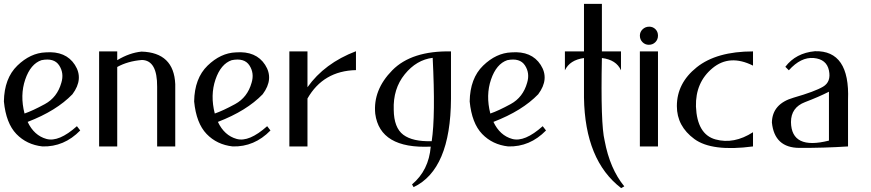

<svg xmlns="http://www.w3.org/2000/svg" viewBox="-20 -752 4472 986"><path d="M69 -415C113.7 -458.3 162 -481 214 -483C283.3 -488.3 333.5 -467 364.5 -419C395.5 -371 391.3 -320.7 352 -268C297.3 -211.3 220.7 -164 122 -126C144 -79.3 176.2 -50.2 218.5 -38.5C260.8 -26.8 313 -48.7 375 -104L392 -82C336.7 -25.3 272 2 198 0C144 -6 99.3 -27.3 64 -64C28.7 -100.7 7.3 -156.3 0 -231C1.3 -310.3 24.3 -371.7 69 -415ZM284 -416C266.7 -442.7 236.3 -451.7 193 -443C155.7 -430.3 127.8 -397.2 109.5 -343.5C91.2 -289.8 90 -231.7 106 -169C133.3 -178.3 168.2 -194.5 210.5 -217.5C252.8 -240.5 281 -277 295 -327C305 -359.7 301.3 -389.3 284 -416Z M582 -443C624 -468.3 665.7 -483 707 -487C817.7 -483.7 875.3 -428 880 -320V0H787V-306C787.7 -396.7 761.7 -442.7 709 -444C660.3 -440 618 -428 582 -408V0H489V-488H582Z M1046 -415C1090.7 -458.3 1139 -481 1191 -483C1260.3 -488.3 1310.5 -467 1341.5 -419C1372.5 -371 1368.3 -320.7 1329 -268C1274.3 -211.3 1197.7 -164 1099 -126C1121 -79.3 1153.2 -50.2 1195.5 -38.5C1237.8 -26.8 1290 -48.7 1352 -104L1369 -82C1313.7 -25.3 1249 2 1175 0C1121 -6 1076.3 -27.3 1041 -64C1005.7 -100.7 984.3 -156.3 977 -231C978.3 -310.3 1001.3 -371.7 1046 -415ZM1261 -416C1243.7 -442.7 1213.3 -451.7 1170 -443C1132.7 -430.3 1104.8 -397.2 1086.5 -343.5C1068.2 -289.8 1067 -231.7 1083 -169C1110.3 -178.3 1145.2 -194.5 1187.5 -217.5C1229.8 -240.5 1258 -277 1272 -327C1282 -359.7 1278.3 -389.3 1261 -416Z M1466 -488H1559V-304C1617 -386 1700 -447.7 1808 -489V-392C1696 -389.3 1613 -340.7 1559 -246V0H1466Z M2104 209C2230.7 149 2294.7 -2.3 2296 -245V-488C2161.3 -490.7 2060.8 -458.3 1994.5 -391C1928.2 -323.7 1899 -249.3 1907 -168C1923 -47.3 2018 9 2192 1C2185.3 82.3 2153.3 147 2096 195ZM2002 -188C1999.3 -260 2018.2 -320.8 2058.5 -370.5C2098.8 -420.2 2146.7 -448.3 2202 -455C2212 -256.3 2210.3 -113.7 2197 -27C2131.7 -25 2083 -36 2051 -60C2019 -84 2002.7 -126.7 2002 -188Z M2461 -415C2505.7 -458.3 2554 -481 2606 -483C2675.3 -488.3 2725.5 -467 2756.5 -419C2787.5 -371 2783.3 -320.7 2744 -268C2689.3 -211.3 2612.7 -164 2514 -126C2536 -79.3 2568.2 -50.2 2610.5 -38.5C2652.8 -26.8 2705 -48.7 2767 -104L2784 -82C2728.7 -25.3 2664 2 2590 0C2536 -6 2491.3 -27.3 2456 -64C2420.7 -100.7 2399.3 -156.3 2392 -231C2393.3 -310.3 2416.3 -371.7 2461 -415ZM2676 -416C2658.7 -442.7 2628.3 -451.7 2585 -443C2547.7 -430.3 2519.8 -397.2 2501.5 -343.5C2483.2 -289.8 2482 -231.7 2498 -169C2525.3 -178.3 2560.2 -194.5 2602.5 -217.5C2644.8 -240.5 2673 -277 2687 -327C2697 -359.7 2693.3 -389.3 2676 -416Z M3186 205C3136.7 145 3103 66.7 3085 -30C3071 -86.7 3066.3 -228 3071 -454C3120.3 -448 3153 -427 3169 -391V-488H3071V-732H2979V-488H2881V-391C2897.7 -426.3 2930.3 -447.3 2979 -454V-251C2982.3 -35.7 3046 119.3 3170 214Z M3266 0V-488H3359V0ZM3266 -569C3266 -555.7 3270.5 -544.5 3279.5 -535.5C3288.5 -526.5 3299.3 -522 3312 -522C3325.3 -522 3336.5 -526.5 3345.5 -535.5C3354.5 -544.5 3359 -555.7 3359 -569C3359 -582.3 3354.7 -593.3 3346 -602C3337.3 -610.7 3326.7 -615 3314 -615C3300.7 -615 3289.3 -610.5 3280 -601.5C3270.7 -592.5 3266 -581.7 3266 -569Z M3456 -207C3456 -285.7 3490 -352.2 3558 -406.5C3626 -460.8 3722.3 -488 3847 -488V-415C3767 -455 3697.7 -450.7 3639 -402C3580.3 -353.3 3552 -287.7 3554 -205C3558 -109.7 3591.5 -53.3 3654.5 -36C3717.5 -18.7 3781.7 -31 3847 -73V0C3706.3 18.7 3606 6 3546 -38C3486 -82 3456 -138.3 3456 -207Z M4013 -409C4049 -456.3 4099.7 -483 4165 -489C4285 -492.3 4341.7 -409 4335 -239V0C4254.3 5.3 4171.2 7.8 4085.5 7.5C3999.8 7.2 3952.7 -36.3 3944 -123C3945.3 -187 3982.5 -229.5 4055.5 -250.5C4128.5 -271.5 4179 -290.3 4207 -307C4235 -323.7 4245 -351.3 4237 -390C4229 -428.7 4203 -450 4159 -454C4115 -458 4072.3 -437 4031 -391ZM4237 -30V-281C4203 -263.7 4162 -245.8 4114 -227.5C4066 -209.2 4042 -175 4042 -125C4043.3 -29 4108.3 2.7 4237 -30Z"/></svg>

Font: Neocyr
Style: Regular
Weight: 400
Designer: Viktar Palstsiuk <vipals@gmail.com>
Version: 1.00